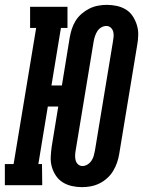

<svg xmlns="http://www.w3.org/2000/svg" viewBox="-58 -763 590 791"><path d="M280 8Q259 8 238.5 3.5Q218 -1 201 -11.5Q184 -22 172.5 -39Q161 -56 155.5 -75.5Q150 -95 151 -116.5Q152 -138 155 -159L182 -324H139L100 -87H115L116 0H-38V-87H-2L91 -648H66V-735H220V-648H193L154 -411H197L229 -607Q232 -625 237.5 -642.5Q243 -660 253 -676.5Q263 -693 278 -706Q293 -719 310 -727.5Q327 -736 345.5 -739.5Q364 -743 382 -743Q403 -743 423.5 -738.5Q444 -734 461 -723.5Q478 -713 489 -696Q500 -679 506 -659.5Q512 -640 511.5 -618.5Q511 -597 507 -576L433 -128Q430 -110 424 -92.5Q418 -75 408 -58.5Q398 -42 383.5 -29Q369 -16 352 -7.5Q335 1 316.5 4.5Q298 8 280 8ZM282 -79Q292 -79 302 -85Q312 -91 318.5 -100.5Q325 -110 328 -120.5Q331 -131 333 -142L407 -590Q409 -601 410 -611.5Q411 -622 408.5 -632Q406 -642 398.5 -649Q391 -656 380 -656Q369 -656 359 -650Q349 -644 343 -634.5Q337 -625 333.5 -614.5Q330 -604 328 -593L254 -145Q252 -134 251.5 -123.5Q251 -113 253.5 -103Q256 -93 263.5 -86Q271 -79 282 -79Z"/></svg>

Font: Iosevka Curly Slab
Style: Bold Italic
Weight: 700
Italic angle: -9°
Monospace: yes
Designer: Belleve Invis
Foundry: Belleve Invis
Version: Version 22.1.2; ttfautohint (v1.8.4)